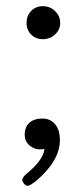

<svg xmlns="http://www.w3.org/2000/svg" viewBox="-20 -482 267 622"><path d="M66 -408Q66 -431 81 -446.5Q96 -462 119 -462Q142 -462 158.5 -446Q175 -430 175 -408Q175 -386 158.5 -370.5Q142 -355 119 -355Q96 -355 81 -370Q66 -385 66 -408ZM52 101Q52 93 66 81Q121 36 124 0Q119 2 109 2Q90 2 75 -11.5Q60 -25 60 -45Q60 -70 75 -84Q90 -98 117 -98Q143 -98 158.5 -79.5Q174 -61 174 -28Q174 6 154 39.5Q134 73 97 104Q88 111 81 115.5Q74 120 69 120Q63 120 57 112Q52 105 52 101Z"/></svg>

Font: Kodchasan Light
Style: Regular
Weight: 300
Version: Version 1.000; ttfautohint (v1.6)